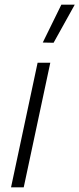

<svg xmlns="http://www.w3.org/2000/svg" viewBox="-20 -797 338 817"><path d="M208 -615 162 -616 241 -777H298ZM27 0 140 -530H194L81 0Z"/></svg>

Font: Be Vietnam Pro ExtraLight
Style: Italic
Weight: 200
Italic angle: -12°
Designer: Lam Bao, Tony Le, Vietanh Nguyen
Foundry: Yellow Type Foundry
Version: Version 1.002; ttfautohint (v1.8.3)